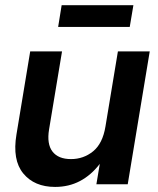

<svg xmlns="http://www.w3.org/2000/svg" viewBox="-20 -715 613 745"><path d="M193.8 10.3Q113.3 10.3 70.3 -42Q27.3 -94.2 43.9 -193.4L97.2 -515.6H220.7L170.4 -212.9Q161.1 -156.2 183.6 -127Q206.1 -97.7 255.4 -97.7Q304.2 -97.7 341.3 -127.9Q378.4 -158.2 389.2 -224.1L437.5 -515.6H561L475.6 0H354L367.2 -79.1Q333.5 -35.2 290.3 -12.5Q247.1 10.3 193.8 10.3ZM497.6 -694.8 483.4 -610.4H205.6L219.2 -694.8Z"/></svg>

Font: Inter Display SemiBold
Style: Italic
Weight: 600
Italic angle: -9.39999°
Designer: Rasmus Andersson
Foundry: rsms
Version: Version 4.000;git-a52131595